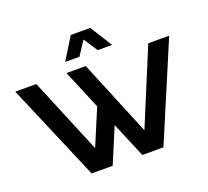

<svg xmlns="http://www.w3.org/2000/svg" viewBox="-173 -1199 1514 1399"><g transform="rotate(-20 584.5 -500.0)"><path d="M585 -937 514.2 -829.1H403.8L508.8 -1000H660.2L767.1 -829.1H655.8ZM1019 -750H1181.2L863.8 0H700.2L585 -273.9L470.2 0H307.1L-12.2 -750H150.9L394 -165L512.2 -445.8L384.8 -750H534.2L775.9 -164.1Z"/></g></svg>

Font: Orkney
Style: Bold
Weight: 700
Designer: Samuel Oakes and Alfredo Marco Pradil
Foundry: Alfredo Marco Pradil
Version: 1.0